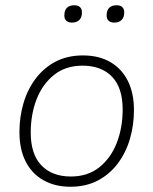

<svg xmlns="http://www.w3.org/2000/svg" viewBox="-20 -703 584 731"><path d="M248 8Q189 8 145 -17Q101 -42 77.5 -88.5Q54 -135 54 -200Q54 -258 69.5 -310.5Q85 -363 116 -404Q147 -445 192 -468.5Q237 -492 296 -492Q356 -492 399.5 -467Q443 -442 466.5 -395.5Q490 -349 490 -284Q490 -226 474.5 -173.5Q459 -121 428 -80Q397 -39 352 -15.5Q307 8 248 8ZM250 -31Q314 -31 358 -66Q402 -101 424.5 -159Q447 -217 447 -286Q447 -369 406.5 -411Q366 -453 294 -453Q230 -453 186 -418Q142 -383 119.5 -325.5Q97 -268 97 -198Q97 -116 137.5 -73.5Q178 -31 250 -31ZM415 -617Q401 -617 393.5 -624Q386 -631 386 -644Q386 -664 396 -673.5Q406 -683 424 -683Q438 -683 445.5 -676Q453 -669 453 -656Q453 -637 443 -627Q433 -617 415 -617ZM254 -617Q240 -617 232.5 -624Q225 -631 225 -644Q225 -664 235 -673.5Q245 -683 263 -683Q277 -683 284.5 -676Q292 -669 292 -656Q292 -637 282 -627Q272 -617 254 -617Z"/></svg>

Font: Nunito ExtraLight
Style: Italic
Weight: 200
Italic angle: -9°
Designer: Vernon Adams
Foundry: Vernon Adams
Version: Version 3.602